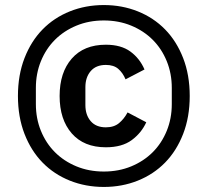

<svg xmlns="http://www.w3.org/2000/svg" viewBox="-20 -729 822 760"><path d="M391 11Q319 11 256.5 -14Q194 -39 148.5 -85.5Q103 -132 77 -199Q51 -266 51 -349Q51 -432 77 -499Q103 -566 148.5 -612.5Q194 -659 256.5 -684Q319 -709 391 -709Q463 -709 525.5 -684Q588 -659 633.5 -612.5Q679 -566 705 -499Q731 -432 731 -349Q731 -266 705 -199Q679 -132 633.5 -85.5Q588 -39 525.5 -14Q463 11 391 11ZM391 -50Q450 -50 499.5 -70.5Q549 -91 584.5 -126.5Q620 -162 640 -211Q660 -260 660 -317V-381Q660 -438 640 -487Q620 -536 584.5 -571.5Q549 -607 499.5 -627.5Q450 -648 391 -648Q332 -648 282.5 -627.5Q233 -607 197.5 -571.5Q162 -536 142 -487Q122 -438 122 -381V-317Q122 -260 142 -211Q162 -162 197.5 -126.5Q233 -91 282.5 -70.5Q332 -50 391 -50ZM399 -146Q312 -146 264 -201Q216 -256 216 -349Q216 -442 264 -497Q312 -552 399 -552Q459 -552 496 -525Q533 -498 552 -454L477 -415Q466 -441 448 -456.5Q430 -472 399 -472Q360 -472 339 -447.5Q318 -423 318 -384V-313Q318 -274 339 -249.5Q360 -225 399 -225Q431 -225 451 -241.5Q471 -258 485 -284L559 -245Q540 -203 501.5 -174.5Q463 -146 399 -146Z"/></svg>

Font: IBM Plex Thai Medium
Style: Regular
Weight: 500
Designer: Mike Abbink, Paul van der Laan, Pieter van Rosmalen, Ben Mitchell, Mark Frömberg
Foundry: Bold Monday
Version: Version 1.0